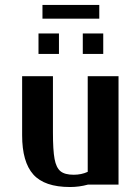

<svg xmlns="http://www.w3.org/2000/svg" viewBox="-20 -749 561 779"><path d="M69.8 0ZM152.3 -729H382.8V-673.3H152.3ZM69.8 0ZM398.9 -530.3ZM136.2 -613.3H219.2V-530.3H136.2ZM315.9 -613.3H398.9V-530.3H315.9ZM335.9 -51.8V-439.9H460.9V0H336.9Q301.3 9.8 264.2 9.8Q160.6 9.8 115.2 -41Q69.8 -91.8 69.8 -200.2V-439.9H194.8V-211.9Q194.8 -139.2 201.4 -104Q208 -68.8 225.3 -54.4Q242.7 -40 278.8 -40Q310.5 -40 335.9 -51.8Z"/></svg>

Font: Pfennig
Style: Bold
Weight: 700
Version: Version 20120410 ; ttfautohint (v0.8)